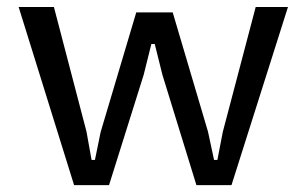

<svg xmlns="http://www.w3.org/2000/svg" viewBox="-20 -538 891 558"><path d="M136.7 -517.6 231.4 -155.3 246.1 -73.2H255.9L272.5 -154.3L376 -502H481.9L584.5 -155.3L602.1 -73.2H611.8L627.4 -154.3L723.1 -517.6H816.9L652.8 0H550.8L452.1 -320.3L429.7 -410.2H419.9L397.5 -320.3L296.9 0H195.3L34.2 -517.6Z"/></svg>

Font: Proza Libre
Style: Regular
Weight: 400
Designer: Jasper de Waard
Foundry: Jasper de Waard
Version: Version 1.001; ttfautohint (v1.4.1.8-43bc)